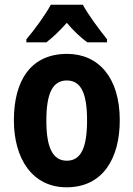

<svg xmlns="http://www.w3.org/2000/svg" viewBox="-20 -786 567 816"><path d="M332 -766H196C175 -726 125 -657 92 -619V-606H177C202 -625 233 -654 264 -689C293 -654 324 -626 351 -606H435V-619C399 -664 356 -722 332 -766ZM489 -275C489 -456 399 -557 265 -557C112 -557 39 -445 39 -275C39 -112 117 10 263 10C418 10 489 -114 489 -275ZM177 -273C177 -388 203 -444 264 -444C325 -444 350 -388 350 -275C350 -160 325 -103 264 -103C203 -103 177 -161 177 -273Z"/></svg>

Font: Noto Sans Armenian Condensed
Style: Regular
Weight: 400
Width: 3
Designer: Monotype Design Team
Foundry: Monotype Imaging Inc.
Version: Version 2.008